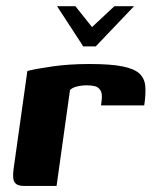

<svg xmlns="http://www.w3.org/2000/svg" viewBox="-20 -613 503 633"><path d="M168.1 -592.6H228.5L283.4 -523.7L357.2 -592.6H422L295.6 -460H254.5ZM166.5 0H58.7Q37.2 0 28.8 -11.1Q20.3 -22.1 24.7 -55.2L70.2 -379Q98.9 -386.4 153.8 -394.2Q208.7 -402 274.9 -402Q345 -402 384.5 -394Q423.9 -385.9 440.6 -369.6Q457.3 -353.3 459.1 -327.6Q461 -301.9 455.5 -265.6H313.1L314.8 -279.6Q318.2 -303.9 311.3 -315Q304.4 -326 292.7 -328.9Q281.1 -331.7 267.7 -331.7Q248.9 -331.7 233.3 -327.8Q217.6 -323.8 210.7 -315.8Z"/></svg>

Font: Genos Thin
Style: Italic
Weight: 100
Italic angle: -8°
Designer: Robert E. Leuschke
Foundry: Robert E. Leuschke
Version: Version 1.010